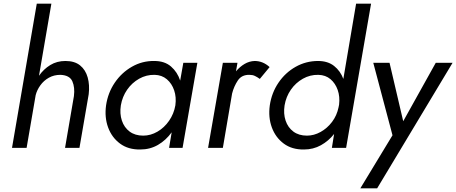

<svg xmlns="http://www.w3.org/2000/svg" viewBox="-20 -800 2469 1039"><path d="M380 -280Q386 -327 371.5 -360Q357 -393 307 -395Q272 -395 244.5 -379.5Q217 -364 198.5 -338.5Q180 -313 173 -285L124 0H45L179 -780H258L191 -390Q216 -426 252 -448Q288 -470 334 -470Q384 -470 413.5 -446Q443 -422 454.5 -381Q466 -340 460 -290L410 0H332Z M554 -230Q564 -298 601 -352.5Q638 -407 694 -439Q750 -471 815 -470Q871 -470 905.5 -440Q940 -410 955 -364L972 -460H1048L968 0H895L909 -84Q878 -41 835 -16Q792 9 739 9Q674 10 629.5 -23Q585 -56 565 -110.5Q545 -165 554 -230ZM634 -230Q627 -185 639.5 -147.5Q652 -110 681.5 -88Q711 -66 755 -66Q795 -66 832 -87.5Q869 -109 895 -146.5Q921 -184 929 -230Q935 -274 922.5 -311Q910 -348 883 -371Q856 -394 817 -395Q772 -396 733 -374Q694 -352 668 -314.5Q642 -277 634 -230Z M1386 -373Q1372 -383 1359.5 -389Q1347 -395 1330 -395Q1288 -396 1267 -364.5Q1246 -333 1236 -294L1186 0H1106L1186 -460H1265L1257 -414Q1278 -439 1303.5 -454Q1329 -469 1358 -470Q1403 -470 1439 -437Z M1440 -230Q1450 -298 1487 -352.5Q1524 -407 1580 -438.5Q1636 -470 1701 -470Q1754 -470 1788 -443Q1822 -416 1838 -373L1907 -780H1988L1853 0H1776L1788 -75Q1758 -37 1716.5 -14Q1675 9 1625 9Q1560 10 1515.5 -23Q1471 -56 1451 -110.5Q1431 -165 1440 -230ZM1520 -230Q1513 -185 1525.5 -147.5Q1538 -110 1567.5 -88Q1597 -66 1641 -66Q1679 -66 1715 -86Q1751 -106 1777 -140.5Q1803 -175 1812 -219L1815 -234Q1820 -277 1807.5 -313Q1795 -349 1768.5 -371.5Q1742 -394 1703 -395Q1658 -396 1619 -374Q1580 -352 1554 -314.5Q1528 -277 1520 -230Z M2429 -460 2021 219H1930L2104 -68L2000 -460H2088L2162 -144L2338 -460Z"/></svg>

Font: Jost*
Style: Italic
Weight: 400
Italic angle: -10°
Version: Version 3.7